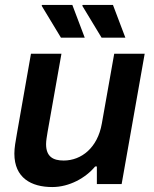

<svg xmlns="http://www.w3.org/2000/svg" viewBox="-20 -743 623 775"><path d="M390 -591H486L436 -723H314L312 -720ZM226 -591H322L272 -723H150L148 -720ZM191 12C260 12 326 -25 364 -71H371V0H471L564 -526H441L391 -244C374 -147 309 -95 237 -95C194 -95 166 -111 166 -161C166 -175 169 -191 172 -210L228 -526H105L48 -202C43 -173 38 -147 38 -123C38 -25 106 12 191 12Z"/></svg>

Font: Archivo SemiBold
Style: Italic
Weight: 600
Italic angle: -10°
Designer: Hector Gatti
Foundry: Omnibus-Type
Version: Version 2.001